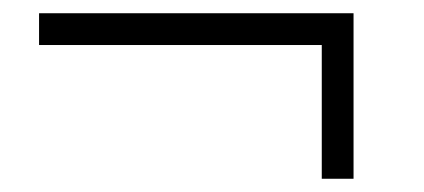

<svg xmlns="http://www.w3.org/2000/svg" viewBox="-20 -421 640 290"><path d="M466 -151V-353H39V-401H514V-151Z"/></svg>

Font: Mona Sans ExtraLight Light
Style: Regular
Weight: 300
Version: Version 2.000